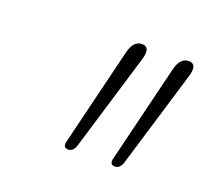

<svg xmlns="http://www.w3.org/2000/svg" viewBox="-62 -843 448 415"><g transform="rotate(20 162.0 -635.5)"><path d="M129.5 -500.5Q116 -500.5 120.5 -516.5L175 -740Q182 -769.5 202 -769.5Q222 -769.5 213.5 -740L146 -516.5Q141 -500.5 129.5 -500.5ZM237 -500.5Q223.5 -500.5 228 -516.5L282.5 -740Q289.5 -769.5 309.5 -769.5Q329.5 -769.5 321 -740L253.5 -516.5Q248.5 -500.5 237 -500.5Z"/></g></svg>

Font: Fraunces 72pt S100 Thin
Style: Italic
Weight: 100
Italic angle: -16°
Version: Version 1.000; ttfautohint (v1.8.3)